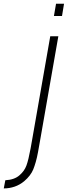

<svg xmlns="http://www.w3.org/2000/svg" viewBox="-106 -760 368 1045"><path d="M242.5 -739.5 231.5 -673H187.5L199 -739.5ZM-85.5 265.5 -77 221Q-27.5 218.5 0 194Q27 171 38 140.5Q49 110.5 60.5 48L67.5 8.5L167.5 -562.5H211.5L111.5 8.5L101 67.5Q95.5 97.5 88.8 121Q82 144.5 75 162Q61 196 26 226Q2 246 -26.5 255.8Q-55 265.5 -85.5 265.5Z"/></svg>

Font: Russisch Sans ExtraLight
Style: Italic
Weight: 200
Width: 4
Italic angle: -10°
Designer: Michael Sharanda (font) & Cristiano Sobral (main changes)
Foundry: Michael Sharanda
Version: Version 2.00;September 8, 2020;FontCreator 13.0.0.2681 64-bi